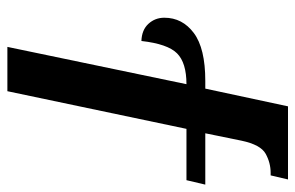

<svg xmlns="http://www.w3.org/2000/svg" viewBox="-160 -640 800 520"><g transform="rotate(90 240.0 -380.0)"><path d="M107 0H227L329 -485H468L480 -536H341L361 -634Q372 -686 396.5 -699.5Q421 -713 448 -713H455L466 -760H268L220 -536H199Q111 -536 69.5 -505Q28 -474 28 -425Q28 -400 44.5 -382Q61 -364 91 -363Q99 -434 124.5 -459.5Q150 -485 208 -485Z"/></g></svg>

Font: Noto Serif SemiCondensed Semi
Style: Italic
Weight: 600
Width: 4
Italic angle: -12°
Designer: Monotype Design Team
Foundry: Monotype Imaging Inc.
Version: Version 1.901